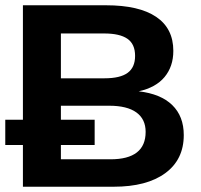

<svg xmlns="http://www.w3.org/2000/svg" viewBox="-20 -708 762 728"><path d="M0 -158.2V-253.9H66.9V-688H381.8Q507.3 -688 572.3 -644Q637.2 -600.1 637.2 -515.1Q637.2 -456.1 604 -416Q570.8 -376 505.9 -361.8Q589.4 -352.1 633.1 -309.6Q676.8 -267.1 676.8 -195.8Q676.8 -103 606.7 -51.5Q536.6 0 411.1 0H66.9V-158.2ZM532.2 -208Q532.2 -256.3 497.1 -281.7Q461.9 -307.1 394 -307.1H210.9V-253.9H338.9V-158.2H210.9V-104H398.9Q532.2 -104 532.2 -208ZM492.2 -496.1Q492.2 -541 463.1 -561Q434.1 -581.1 375 -581.1H210.9V-411.1H376Q436 -411.1 464.1 -431.9Q492.2 -452.6 492.2 -496.1Z"/></svg>

Font: Libra Sans Modern
Style: Bold
Weight: 700
Foundry: Stefan Peev, Context Ltd
Version: Version 1.000